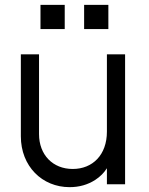

<svg xmlns="http://www.w3.org/2000/svg" viewBox="-20 -760 613 792"><path d="M247 -640V-740H147V-640ZM427 -640V-740H327V-640ZM267 12C307 12 342 2 373 -18C393 -31 409 -47 421 -66V0H496V-536H421V-217C421 -121 362 -63 280 -63C198 -63 141 -121 141 -207V-536H66V-198C66 -74 154 12 267 12Z"/></svg>

Font: Plus Jakarta Sans
Style: Regular
Weight: 400
Designer: Gumpita Rahayu
Foundry: Tokotype
Version: Version 2.071;gftools[0.9.30]